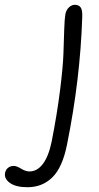

<svg xmlns="http://www.w3.org/2000/svg" viewBox="-150 -536 410 796"><path d="M-36.1 240.2Q-84 240.2 -108.9 222.4Q-133.8 204.6 -128.9 180.2Q-126 167 -116.2 159.4Q-106.4 151.9 -92.8 151.9Q-81.1 151.9 -62.5 163.3Q-43.9 174.8 -27.8 174.8Q3.9 174.8 27.6 143.8Q51.3 112.8 64 51.8Q86.4 -62 98.9 -161.1Q111.3 -260.3 113 -314Q114.7 -367.7 116.2 -413.1Q117.7 -458.5 121.1 -477.1Q125 -496.1 136.5 -506.1Q147.9 -516.1 160.2 -516.1Q176.3 -516.1 184.3 -505.4Q192.4 -494.6 190.9 -463.9Q182.6 -207.5 127.9 63Q109.4 157.2 67.6 198.7Q25.9 240.2 -36.1 240.2Z"/></svg>

Font: Shantell Sans Bouncy
Style: Italic
Weight: 300
Italic angle: -11.31°
Designer: Stephen Nixon, Anya Danilova, Shantell Martin
Foundry: Arrow Type
Version: Version 1.006;[9816181b4]